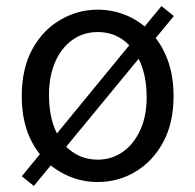

<svg xmlns="http://www.w3.org/2000/svg" viewBox="-20 -589 646 635"><path d="M303 13Q237 13 179 -20.5Q121 -54 86.5 -117.5Q52 -181 52 -271Q52 -362 86.5 -425.5Q121 -489 179 -523Q237 -557 303 -557Q353 -557 398.5 -538Q444 -519 479 -482Q514 -445 534 -392Q554 -339 554 -271Q554 -181 519 -117.5Q484 -54 427 -20.5Q370 13 303 13ZM303 -61Q350 -61 386.5 -87Q423 -113 444 -159Q465 -205 465 -267Q465 -334 444 -382.5Q423 -431 387 -457Q351 -483 303 -483Q256 -483 219.5 -457Q183 -431 162.5 -384Q142 -337 142 -275Q142 -209 162.5 -160.5Q183 -112 219.5 -86.5Q256 -61 303 -61ZM92 26 52 -6 514 -569 555 -536Z"/></svg>

Font: Noto Sans TC Thin
Style: Regular
Weight: 400
Version: Version 2.004-H2;hotconv 1.0.118;makeotfexe 2.5.65603